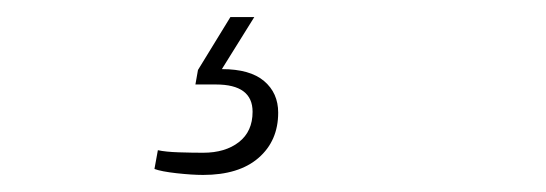

<svg xmlns="http://www.w3.org/2000/svg" viewBox="-20 -31 640 225"><path d="M218 174Q205 174 187 172Q169 170 161 167L165 145Q174 147 189.5 147.5Q205 148 218 148Q244 148 260 135.5Q276 123 276 100Q276 68 233 68H209L212 51L250 -11H278L240 50Q273 50 289.5 64Q306 78 306 101Q306 134 283 154Q260 174 218 174Z"/></svg>

Font: Celebes Thin
Style: Italic
Weight: 250
Italic angle: -10°
Designer: Anugrah Pasau
Foundry: Lafontype
Version: Version 1.000; ttfautohint (v1.8.4)